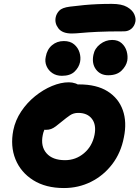

<svg xmlns="http://www.w3.org/2000/svg" viewBox="-20 -938 705 970"><path d="M303.2 12Q210.8 12 147.8 -27.7Q84.8 -67.4 58.1 -133.5Q31.4 -199.6 47.2 -280Q57.6 -330.8 86.9 -374.8Q116.2 -418.8 157.1 -451.9Q198 -485 242.7 -503.6Q287.4 -522.2 327.6 -522.2Q345.2 -522.2 361.4 -516.6Q377.6 -511 387.3 -499.3Q397 -487.6 393.4 -467.6Q385.4 -432.4 365.4 -405.1Q345.4 -377.8 297.6 -362.6Q273.6 -354.6 252.1 -338.6Q230.6 -322.6 215.6 -301.7Q200.6 -280.8 196 -255.8Q184.4 -198.8 214.9 -163.8Q245.4 -128.8 308.6 -128.8Q362.8 -128.8 404.4 -163.9Q446 -199 457.6 -256.8Q467.4 -307.4 444.5 -337.5Q421.6 -367.6 375 -367.6Q351.4 -367.6 333.7 -355.6Q316 -343.6 291.8 -323.6Q274.4 -309.2 262 -299.9Q249.6 -290.6 238.1 -286.3Q226.6 -282 211.2 -282Q193.4 -282 178.4 -299.8Q163.4 -317.6 171.2 -356.6Q176.8 -385.4 198.5 -413.2Q220.2 -441 250.6 -463Q281 -485 314.7 -498.3Q348.4 -511.6 379 -511.6Q468.2 -511.6 523.7 -476.6Q579.2 -441.6 600.5 -381.2Q621.8 -320.8 605.8 -244Q591 -166 546.9 -108.4Q502.8 -50.8 439.7 -19.4Q376.6 12 303.2 12ZM342.4 -768.8Q294.8 -768.8 275 -794.8Q255.2 -820.8 261.4 -850.6Q264.8 -868.2 278.9 -883.7Q293 -899.2 332.8 -904.4Q373.6 -909.6 407.2 -912.6Q440.8 -915.6 473.4 -917Q506 -918.4 544.6 -918.4Q594.8 -918.4 621.8 -902.8Q648.8 -887.2 658.1 -866.5Q667.4 -845.8 664 -828.4Q659.4 -806 643.9 -792.8Q628.4 -779.6 606 -779.6Q523.4 -779.6 472.1 -777.1Q420.8 -774.6 391 -771.7Q361.2 -768.8 342.4 -768.8ZM292.8 -555Q264.8 -555 244.6 -568.6Q224.4 -582.2 215 -604.4Q205.6 -626.6 211.2 -651.4Q217.6 -688 242.5 -709.3Q267.4 -730.6 302.6 -730.6Q335 -730.6 354.7 -713.8Q374.4 -697 381.8 -672.6Q389.2 -648.2 384.4 -624.4Q378.6 -597.2 356.6 -576.1Q334.6 -555 292.8 -555ZM526.6 -557.8Q486.8 -557.8 464.8 -587.3Q442.8 -616.8 452 -661.2Q458.4 -693.8 486 -715Q513.6 -736.2 546.6 -736.2Q576.6 -736.2 595 -719.4Q613.4 -702.6 620.1 -678.7Q626.8 -654.8 623 -631.4Q617.6 -604.2 593.9 -581Q570.2 -557.8 526.6 -557.8Z"/></svg>

Font: Shantell Sans Light
Style: Italic
Weight: 300
Italic angle: -11°
Designer: Stephen Nixon, Anya Danilova, Shantell Martin
Foundry: Arrow Type
Version: Version 1.008;[ac192a2d6]